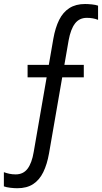

<svg xmlns="http://www.w3.org/2000/svg" viewBox="-86 -701 519 977"><path d="M413 -600V-672.2Q400.3 -676.8 380.8 -678.7Q361.2 -680.6 346.8 -680.6Q299.4 -680.6 266.9 -659.7Q234.4 -638.8 214.9 -599.5Q195.4 -560.2 185.4 -503.7L85.5 72.3Q76.1 128.6 54.3 157.5Q32.4 186.4 -6.2 186.4Q-23.6 186.4 -38.4 183.2Q-53.3 180 -66.3 175.1V247.3Q-54.3 251.9 -34.2 254.4Q-14.1 256.8 2 256.8Q50.4 256.8 82.5 235.9Q114.6 215 134.1 175.2Q153.6 135.4 163.4 79.9L263.3 -496.1Q273.6 -552.4 295.6 -581.3Q317.6 -610.2 356 -610.2Q372 -610.2 386.4 -607.6Q400.8 -605 413 -600ZM54.4 -371V-307.4H340.4V-371Z"/></svg>

Font: Hind Variable Light
Style: Regular
Weight: 300
Designer: Manushi Parikh, Satya Rajpurohit
Foundry: Indian Type Foundry
Version: Version 3.000